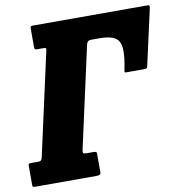

<svg xmlns="http://www.w3.org/2000/svg" viewBox="-116 -828 858 905"><g transform="rotate(-10 313.0 -375.0)"><path d="M131.5 -636.5H103Q96 -636.5 92.2 -638.2Q88.5 -640 88.5 -647.5V-740.5Q88.5 -750 98.5 -750H649.5Q657 -750 658.2 -747Q659.5 -744 658 -735.5L598 -466.5Q596.5 -459.5 592.8 -458Q589 -456.5 582 -456.5H497Q489.5 -456.5 488.8 -459Q488 -461.5 489.5 -468.5Q503 -533 500.2 -569.8Q497.5 -606.5 474.2 -621.5Q451 -636.5 402.5 -636.5H358.5Q341 -636.5 337 -618L230 -133.5Q227.5 -121.5 229.8 -117.5Q232 -113.5 244.5 -113.5H276.5Q283.5 -113.5 288.8 -112Q294 -110.5 294 -103.5V-15Q294 -5.5 288.5 -2.8Q283 0 274 0H-17.5Q-25 0 -29 -1.2Q-33 -2.5 -33 -10V-104.5Q-33 -111 -29.2 -112.2Q-25.5 -113.5 -18.5 -113.5H16.5Q30 -113.5 33.5 -128.5L142.5 -621.5Q145 -631.5 143 -634Q141 -636.5 131.5 -636.5Z"/></g></svg>

Font: Besley* Condensed Heavy
Style: Italic
Weight: 800
Width: 3
Italic angle: -13°
Designer: Owen Earl
Foundry: indestructible type*
Version: Version 3.000; ttfautohint (v1.8.3)